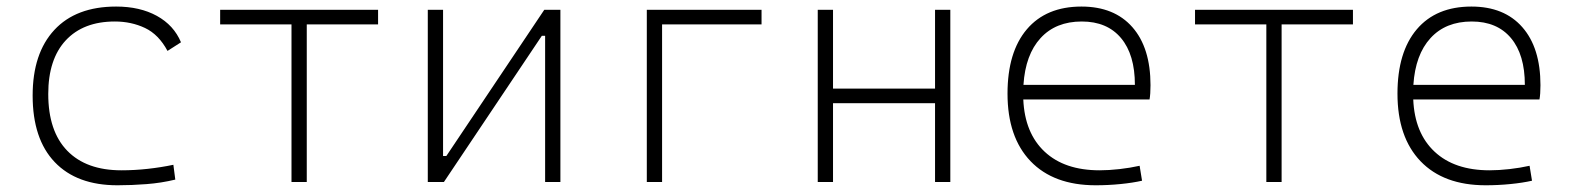

<svg xmlns="http://www.w3.org/2000/svg" viewBox="-20 -547 4728 577"><path d="M333 9.8Q210.9 9.8 144.5 -59.8Q78.1 -129.4 78.1 -259.8Q78.1 -386.7 143.3 -457Q208.5 -527.3 329.1 -527.3Q400.4 -527.3 451.4 -499.3Q502.4 -471.2 523.9 -419.9L483.4 -394Q457 -443.4 415.8 -462.9Q374.5 -482.4 325.2 -482.4Q230.5 -482.4 177.7 -425.8Q125 -369.1 125 -264.6Q125 -152.8 182.1 -94Q239.3 -35.2 344.7 -35.2Q384.8 -35.2 424.1 -39.6Q463.4 -43.9 501 -51.8L506.8 -7.3Q464.8 2.9 420.4 6.3Q376 9.8 333 9.8Z M856 0V-473.6H641.6V-517.6H1116.2V-473.6H901.9V0Z M1265.6 0V-517.6H1311.5V-78.1H1321.3L1615.7 -517.6H1664.1V0H1618.2V-439.5H1608.4L1314 0Z M1923.8 0V-517.6H2268.6V-473.6H1969.7V0Z M2437.5 0V-517.6H2483.4V-280.8H2790V-517.6H2835.9V0H2790V-236.8H2483.4V0Z M3272.9 9.8Q3146.5 9.8 3077.1 -62.5Q3007.8 -134.8 3007.8 -265.6Q3007.8 -390.6 3065.9 -459Q3124 -527.3 3230 -527.3Q3328.6 -527.3 3383.1 -465.3Q3437.5 -403.3 3437.5 -291Q3437.5 -263.7 3434.6 -248H3055.2Q3059.6 -147 3119.4 -91.1Q3179.2 -35.2 3284.7 -35.2Q3312 -35.2 3344.2 -38.8Q3376.5 -42.5 3404.8 -48.8L3412.1 -3.9Q3384.3 2.4 3347.4 6.1Q3310.5 9.8 3272.9 9.8ZM3231 -482.4Q3152.8 -482.4 3107.2 -432.6Q3061.5 -382.8 3055.7 -292H3390.6Q3390.6 -382.8 3348.9 -432.6Q3307.1 -482.4 3231 -482.4Z M3785.6 0V-473.6H3571.3V-517.6H4045.9V-473.6H3831.5V0Z M4444.8 9.8Q4318.4 9.8 4249 -62.5Q4179.7 -134.8 4179.7 -265.6Q4179.7 -390.6 4237.8 -459Q4295.9 -527.3 4401.9 -527.3Q4500.5 -527.3 4554.9 -465.3Q4609.4 -403.3 4609.4 -291Q4609.4 -263.7 4606.4 -248H4227.1Q4231.4 -147 4291.3 -91.1Q4351.1 -35.2 4456.5 -35.2Q4483.9 -35.2 4516.1 -38.8Q4548.3 -42.5 4576.7 -48.8L4584 -3.9Q4556.2 2.4 4519.3 6.1Q4482.4 9.8 4444.8 9.8ZM4402.8 -482.4Q4324.7 -482.4 4279.1 -432.6Q4233.4 -382.8 4227.5 -292H4562.5Q4562.5 -382.8 4520.8 -432.6Q4479 -482.4 4402.8 -482.4Z"/></svg>

Font: Caskaydia Cove ExtraLight
Style: Regular
Weight: 200
Monospace: yes
Designer: Aaron Bell
Foundry: Saja Typeworks
Version: Version 4.300; ttfautohint (v1.8.3)